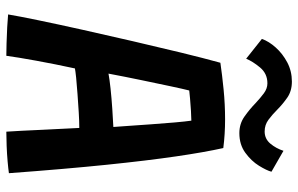

<svg xmlns="http://www.w3.org/2000/svg" viewBox="-184 -729 920 592"><g transform="rotate(90 276.0 -433.0)"><path d="M152 7.5Q138 7.5 113.5 6.8Q89 6 64.2 4.8Q39.5 3.5 24.5 2Q30 -31 42.5 -91.5Q55 -152 71.8 -227.5Q88.5 -303 106.8 -381.5Q125 -460 142.2 -531Q159.5 -602 173.5 -652.5Q211 -658 256.5 -662.5Q302 -667 348 -667Q394 -667 436.5 -661.5Q449.5 -603 462.2 -515.8Q475 -428.5 488 -302.2Q501 -176 514 -0.5Q500.5 1.5 477.8 3.5Q455 5.5 430.2 6.5Q405.5 7.5 386 7.5Q384.5 -10.5 383.2 -40Q382 -69.5 380.2 -103Q378.5 -136.5 377 -167Q375.5 -197.5 374.5 -217.5Q354.5 -217.5 326.5 -215.8Q298.5 -214 270 -212Q241.5 -210 219.8 -207.8Q198 -205.5 191 -204Q178 -144 167.2 -85Q156.5 -26 152 7.5ZM207 -307.5Q222.5 -310.5 252.5 -313.8Q282.5 -317 315.2 -319.2Q348 -321.5 371.5 -322.5Q370.5 -336 368.2 -368.5Q366 -401 363.2 -439.8Q360.5 -478.5 357.5 -512.2Q354.5 -546 352 -563Q341.5 -563 322 -561.8Q302.5 -560.5 284.2 -559Q266 -557.5 259 -556.5Q254.5 -539 246 -499Q237.5 -459 227 -408.5Q216.5 -358 207 -307.5ZM100 -780.5Q107.5 -802 126.5 -823.2Q145.5 -844.5 172.5 -858.8Q199.5 -873 231.5 -873Q260.5 -873 281 -858.8Q301.5 -844.5 318.5 -827.5Q333.5 -812.5 349.2 -800.8Q365 -789 385.5 -789Q408 -789 422.8 -806.5Q437.5 -824 445 -847L509.5 -810Q505.5 -795 491 -771.5Q476.5 -748 451.2 -729.5Q426 -711 390.5 -711Q361.5 -711 339 -727Q316.5 -743 298 -761Q282.5 -775.5 267.8 -786.5Q253 -797.5 237 -797.5Q207 -797.5 188.2 -775Q169.5 -752.5 161 -732Z"/></g></svg>

Font: Grandstander Medium
Style: Regular
Weight: 500
Designer: Tyler Finck
Foundry: Etcetera Type Co
Version: Version 1.200; ttfautohint (v1.8.3)